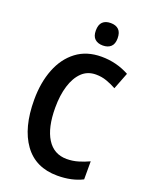

<svg xmlns="http://www.w3.org/2000/svg" viewBox="-170 -1013 867 1110"><g transform="rotate(20 264.0 -457.5)"><path d="M336 -616Q284 -616 249.5 -582.5Q215 -549 197 -490.5Q179 -432 179 -356Q179 -233 221 -166Q263 -99 342 -99Q378 -99 412 -109Q446 -119 478 -134V-23Q413 10 324 10Q190 10 119.5 -87.5Q49 -185 49 -357Q49 -463 81.5 -546Q114 -629 177 -676.5Q240 -724 331 -724Q423 -724 502 -681L462 -578Q433 -594 402 -605Q371 -616 336 -616ZM314 -925Q346 -925 363.5 -908Q381 -891 381 -855Q381 -820 363 -803.5Q345 -787 314 -787Q283 -787 265 -803.5Q247 -820 247 -855Q247 -891 264.5 -908Q282 -925 314 -925Z"/></g></svg>

Font: Noto Sans Bengali Condensed SemiBold
Style: Regular
Weight: 600
Width: 3
Designer: Joana Ranito - Universal Thirst; Jelle Bosma - Monotype Design Team
Foundry: Universal Thirst ehf.
Version: Version 3.000; ttfautohint (v1.8.4.7-5d5b)